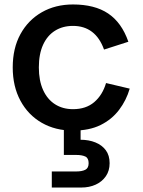

<svg xmlns="http://www.w3.org/2000/svg" viewBox="-20 -578 640 860"><path d="M307 7Q228 7 167 -28Q106 -63 71.5 -127Q37 -191 37 -276Q37 -362 71.5 -425Q106 -488 167 -523Q228 -558 307 -558Q355 -558 394.5 -548Q434 -538 464.5 -517.5Q495 -497 517.5 -465.5Q540 -434 555 -391L446 -356Q427 -409 392 -435.5Q357 -462 307 -462Q261 -462 226.5 -440.5Q192 -419 173 -377.5Q154 -336 154 -276Q154 -217 173 -175Q192 -133 226.5 -111Q261 -89 307 -89Q365 -89 402 -120.5Q439 -152 455 -206L561 -181Q546 -129 513.5 -86Q481 -43 430.5 -18Q380 7 307 7ZM212 262V190H321Q347 190 362 182.5Q377 175 377 153Q377 130 362 123Q347 116 321 116H266V-7H341V48Q378 48 407.5 60Q437 72 454 95Q471 118 471 153Q471 187 454 211.5Q437 236 408.5 249Q380 262 344 262Z"/></svg>

Font: Parkinsans Medium
Style: Regular
Weight: 500
Designer: Red Stone, Indian Type Foundry
Foundry: Indian Type Foundry
Version: Version 1.000